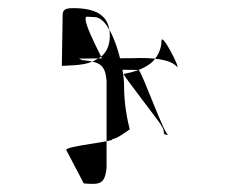

<svg xmlns="http://www.w3.org/2000/svg" viewBox="-20 -470 571 472"><path d="M132 -308C181 -310 198 -312 221 -326C240 -336 250 -356 250 -382C250 -428 222 -450 160 -450C140 -450 134 -446 134 -432ZM143 -101 186 -19C226 -16 237 -17 242 -56V-271C239 -309 227 -318 184 -322C180 -322 173 -328 172 -326L308 -327C356 -329 398 -324 414 -307C428 -292 378 -392 377 -370C377 -348 366 -327 350 -314C332 -301 317 -295 284 -288C280 -288 379 -162 376 -162C390 -144 374 -140 394 -138C384 -138 332 -286 321 -298L242 -299C254 -288 172 -429 194 -429L212 -428C256 -428 286 -302 285 -258C285 -216 293 -174 299 -152C290 -146 268 -129 256 -128C265 -122 138 -111 143 -101Z"/></svg>

Font: Zinc
Style: Regular
Weight: 400
Version: Version 1